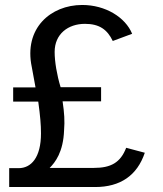

<svg xmlns="http://www.w3.org/2000/svg" viewBox="-20 -753 655 773"><path d="M17 0H363C464 0 532 -46 563 -138L488 -158C465 -98 426 -77 358 -77H180C202 -99 235 -141 238 -229C241 -266 239 -298 232 -345H387V-402H224C209 -451 200 -505 200 -544C200 -616 254 -657 322 -657C380 -657 412 -634 434 -588L512 -617C485 -683 405 -733 311 -733C184 -733 75 -639 108 -483L123 -401H33V-344H134C142 -286 145 -250 145 -216C145 -118 105 -76 55 -76H17Z"/></svg>

Font: United Sans
Style: Regular
Weight: 400
Designer: Pablo Impallari, Rodrigo Fuenzalida (Modified by Dan O. Williams)
Version: Version 1.000;PS 001.000;hotconv 1.0.88;makeotf.lib2.5.64775